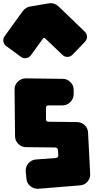

<svg xmlns="http://www.w3.org/2000/svg" viewBox="-43 -1163 625 1186"><path d="M257 -512Q241 -512 241 -496V-427Q241 -411 257 -411L433 -409Q461 -408 480.5 -389.5Q500 -371 501 -343L514 -90Q516 -62 497.5 -41Q479 -20 451 -18L195 3Q166 5 144 -13.5Q122 -32 120 -61L116 -104Q114 -133 132.5 -154.5Q151 -176 180 -178L302 -187Q317 -189 317 -204L315 -237Q314 -243 309.5 -247.5Q305 -252 299 -252L118 -254Q90 -254 70 -274Q50 -294 50 -322L47 -609Q46 -638 67 -658.5Q88 -679 117 -679L344 -676Q372 -676 392.5 -655.5Q413 -635 412 -606V-581Q411 -552 391 -532Q371 -512 342 -512ZM148 -822Q137 -807 119 -804Q101 -801 86 -812L-4 -878Q-19 -889 -22 -907Q-25 -925 -14 -940L98 -1095Q117 -1119 144 -1123L257 -1142Q292 -1148 319 -1123L480 -968Q494 -955 494.5 -937Q495 -919 482 -905L406 -826Q393 -812 374.5 -811.5Q356 -811 343 -824L237 -925Q234 -929 229 -928.5Q224 -928 222 -924Z"/></svg>

Font: d puntillas B to tiptoe
Style: Regular
Weight: 400
Designer: deFharo
Foundry: deFharo.com
Version: Version 1.001 2012